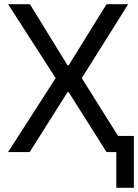

<svg xmlns="http://www.w3.org/2000/svg" viewBox="-20 -727 660 918"><path d="M302.7 -415 123 -707H18.6L246.1 -353.5L18.6 0H122.1L302.7 -286.1H308.6L489.3 0H592.8L371.1 -353.5L592.8 -707H489.3L308.6 -415ZM620.1 170.9V-77.1H536.1V170.9Z"/></svg>

Font: Pretendard Variable
Style: Regular
Weight: 400
Designer: Base glyphs from Inter by Rasmus Andersson; Hangeul glyphs from Noto Sans CJK(Source Han Sans) by Jang Soo-young and Kan
Foundry: Kil Hyung-jin
Version: Version 1.309;Glyphs 3.2 (3225)